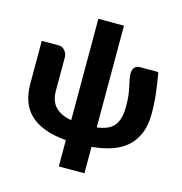

<svg xmlns="http://www.w3.org/2000/svg" viewBox="-126 -843 1066 1122"><g transform="rotate(15 407.0 -281.5)"><path d="M749.5 -518.5Q755.5 -486.5 760 -456.2Q764.5 -426 768 -396Q771.5 -366 773.2 -335.8Q775 -305.5 775 -274Q775 -200.5 752.8 -149.8Q730.5 -99 691.8 -66.8Q653 -34.5 600 -17.8Q547 -1 485.5 4.5V164.5H330.5V5.5Q252.5 -1 198 -22.2Q143.5 -43.5 109.5 -77.2Q75.5 -111 60 -156.8Q44.5 -202.5 44.5 -258.5V-518.5H152.5Q162 -518.5 170.5 -513Q179 -507.5 185.5 -499.2Q192 -491 195.8 -481Q199.5 -471 199.5 -462V-258.5Q199.5 -195.5 233 -161Q266.5 -126.5 330.5 -115.5V-728.5H485.5V-113Q519.5 -117.5 544.8 -127.8Q570 -138 586.5 -157Q603 -176 611.2 -204.5Q619.5 -233 619.5 -274Q619.5 -316.5 615.8 -344.5Q612 -372.5 607.2 -393.5Q602.5 -414.5 598.8 -432Q595 -449.5 595 -470.5Q595 -484 598.8 -493Q602.5 -502 608.5 -507.8Q614.5 -513.5 622.2 -516Q630 -518.5 637.5 -518.5Z"/></g></svg>

Font: Lato
Style: Regular
Weight: 900
Designer: Lukasz Dziedzic with Adam Twardoch and Botio Nikoltchev
Foundry: tyPoland Lukasz Dziedzic
Version: Version 2.010; 2014-09-01; http://www.latofonts.com/; ttfaut